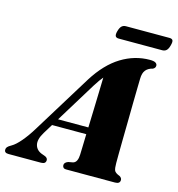

<svg xmlns="http://www.w3.org/2000/svg" viewBox="-169 -964 991 1071"><g transform="rotate(15 326.5 -429.0)"><path d="M137 -164.5Q109.5 -120 118 -89Q126.5 -58 163 -46.5L179 -40.5Q192.5 -33.5 192.5 -22Q192.5 0 165.5 0H-22.5Q-46.5 0 -46.5 -18.5Q-46.5 -27.5 -41 -34.2Q-35.5 -41 -18.5 -50.5Q4 -63 32.5 -96.5Q61 -130 89 -176L299 -517Q361.5 -616 439.2 -663.8Q517 -711.5 604 -711.5Q627.5 -711.5 637 -705.2Q646.5 -699 646.5 -689Q646.5 -675.5 632.5 -668.5Q606.5 -662.5 592.5 -645.8Q578.5 -629 578 -595.5Q577.5 -578 576.8 -539.2Q576 -500.5 575.2 -449.8Q574.5 -399 573.8 -345Q573 -291 572.2 -241.8Q571.5 -192.5 571.2 -156.5Q571 -120.5 571 -107Q571 -77.5 576 -64.8Q581 -52 607.5 -42Q621 -34 621 -22Q621 0 592.5 0H311.5Q298.5 0 293.8 -5.8Q289 -11.5 289 -19.5Q289 -35 310.5 -43L337.5 -48Q351.5 -52 357.8 -66Q364 -80 364.5 -99.5Q365 -116 366 -147.5Q367 -179 368 -219H170.5ZM337.5 -491.5 194.5 -258.5H369.5Q371 -308.5 372.8 -362.5Q374.5 -416.5 375.8 -465Q377 -513.5 378 -548.5Q370 -539.5 360.2 -525.8Q350.5 -512 337.5 -491.5ZM386.5 -819Q392.5 -840.5 402 -849.2Q411.5 -858 426 -858H677.5Q692 -858 696.5 -849.8Q701 -841.5 695 -819.5Q689.5 -798.5 680.2 -789.8Q671 -781 656 -781H405Q390 -781 385.5 -789.8Q381 -798.5 386.5 -819Z"/></g></svg>

Font: Fraunces 72pt Black
Style: Italic
Weight: 900
Italic angle: -16°
Version: Version 1.000;[b76b70a41]